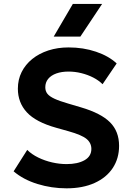

<svg xmlns="http://www.w3.org/2000/svg" viewBox="-20 -960 675 994"><path d="M324.5 15Q247 15 174 -7.5Q101 -30 50.5 -73L121 -184Q144 -161 177.8 -144.5Q211.5 -128 249.8 -119.2Q288 -110.5 325 -110.5Q382 -110.5 417.5 -130.5Q453 -150.5 453 -189Q453 -220 428 -240.8Q403 -261.5 335 -280.5L271 -298.5Q165.5 -328 119 -378.5Q72.5 -429 72.5 -501Q72.5 -548 92 -587Q111.5 -626 146.8 -654.5Q182 -683 230.2 -698.8Q278.5 -714.5 335 -714.5Q411.5 -714.5 477.2 -692.2Q543 -670 584 -631.5L511 -524Q491 -544 462.8 -558.5Q434.5 -573 401.5 -581.2Q368.5 -589.5 335 -589.5Q299 -589.5 271.8 -579.8Q244.5 -570 229.5 -551.8Q214.5 -533.5 214.5 -508Q214.5 -488.5 225.2 -474.8Q236 -461 261.8 -449Q287.5 -437 332.5 -424L398.5 -404.5Q502.5 -374 549.5 -327Q596.5 -280 596.5 -205Q596.5 -140 563.8 -90.2Q531 -40.5 469.8 -12.8Q408.5 15 324.5 15ZM258 -770.5 357 -939.5H508.5L396 -770.5Z"/></svg>

Font: Geologica SemiBold
Style: Regular
Weight: 600
Designer: Sindre Bremnes, Frode Helland
Foundry: Monokrom Skriftforlag AS
Version: Version 1.010;gftools[0.9.28]